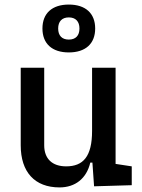

<svg xmlns="http://www.w3.org/2000/svg" viewBox="-20 -816 626 846"><path d="M242.2 9.8C311.5 9.8 361.3 -29.3 377.9 -99.6H387.2L394.5 4.9L560.5 0V-83L489.3 -93.8V-517.6H385.7V-239.3C385.7 -126.5 346.7 -83 271.5 -83C210.4 -83 174.8 -116.2 174.8 -175.8V-517.6H71.3V-175.8C71.3 -57.6 133.3 9.8 242.2 9.8ZM283.2 -585C356.9 -585 399.4 -623.5 399.4 -690.4C399.4 -757.3 356.9 -795.9 283.2 -795.9C209.5 -795.9 167 -757.3 167 -690.4C167 -623.5 209.5 -585 283.2 -585ZM283.2 -641.6C252.9 -641.6 236.3 -659.2 236.3 -690.4C236.3 -721.2 252.9 -739.3 283.2 -739.3C313.5 -739.3 330.1 -721.2 330.1 -690.4C330.1 -659.2 313.5 -641.6 283.2 -641.6Z"/></svg>

Font: CaskaydiaCove Nerd Font
Style: Regular
Weight: 400
Designer: Aaron Bell
Foundry: Saja Typeworks
Version: Version 2111.1;Nerd Fonts 2.3.3